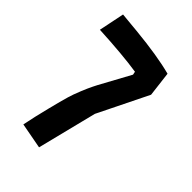

<svg xmlns="http://www.w3.org/2000/svg" viewBox="-192 -580 790 790"><g transform="rotate(45 203.0 -185.5)"><path d="M86.9 51.8Q120.1 -87.9 133.3 -123.3Q146.5 -158.7 156.7 -181.4Q167 -204.1 175.8 -220.7L249 -355L246.1 -369.1Q159.7 -382.3 22 -389.2L44.9 -501Q68.8 -498.5 90.3 -496.6L131.8 -492.7Q266.1 -479.5 346.7 -458L359.9 -349.1L252 -129.9L187 129.9L74.7 108.9Q77.1 98.1 79.8 85Q82.5 71.8 86.9 51.8Z"/></g></svg>

Font: Passero One
Style: Regular
Weight: 400
Designer: Viktoriya Grabowska
Foundry: Viktoriya Grabowska
Version: Version 1.003